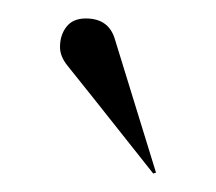

<svg xmlns="http://www.w3.org/2000/svg" viewBox="-20 -711 234 208"><path d="M149 -524 146 -523 81 -605Q61 -630 53 -640Q45 -650 45 -660Q45 -673 52 -682Q59 -691 73 -691Q97 -691 104 -670Z"/></svg>

Font: Libre Caslon Display
Style: Regular
Weight: 400
Designer: Pablo Impallari, Rodrigo Fuenzalida
Foundry: Pablo Impallari, Rodrigo Fuenzalida
Version: Version 1.002; ttfautohint (v1.5)